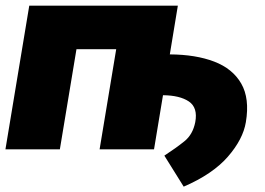

<svg xmlns="http://www.w3.org/2000/svg" viewBox="-20 -536 951 689"><path d="M618.2 -515.6 589.4 -340.8Q682.6 -340.3 748.8 -314.9Q814.9 -289.6 845.7 -236.1Q876.5 -182.6 862.3 -97.7Q852.1 -36.1 797.6 26.4Q743.2 88.9 639.2 133.8L569.8 22.5Q611.8 -4.9 641.8 -29.1Q671.9 -53.2 680.7 -97.7Q690.4 -149.9 657.7 -171.9Q625 -193.8 564.9 -194.3L532.7 0H337.4L397 -359.4H254.4L194.8 0H-0.5L85 -515.6Z"/></svg>

Font: Inter Display Black
Style: Italic
Weight: 900
Italic angle: -9.39999°
Designer: Rasmus Andersson
Foundry: rsms
Version: Version 4.000;git-a52131595